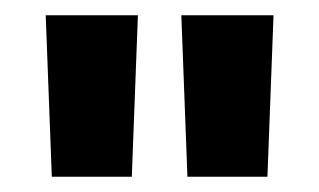

<svg xmlns="http://www.w3.org/2000/svg" viewBox="-20 -720 419 252"><path d="M40 -700H161L153 -488H48ZM218 -700H339L331 -488H226Z"/></svg>

Font: LT Museum
Style: Bold
Weight: 700
Designer: Daniel Lyons
Foundry: LyonsType
Version: Version 1.010